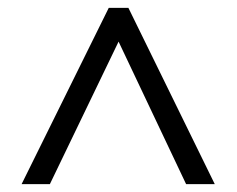

<svg xmlns="http://www.w3.org/2000/svg" viewBox="-20 -832 603 489"><path d="M307 -812 527 -363H454L282 -726L107 -363H35L257 -812Z"/></svg>

Font: Noto Sans Oriya UI
Style: Regular
Weight: 400
Designer: Amélie Bonet and Sol Matas
Foundry: Google LLC
Version: Version 2.000